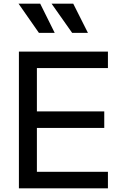

<svg xmlns="http://www.w3.org/2000/svg" viewBox="-20 -1026 646 1046"><path d="M83 0V-745H568V-655H181V-419H548V-329H181V-90H568V0ZM192 -847 81 -1006H199L278 -847ZM373 -847 261 -1006H379L459 -847Z"/></svg>

Font: Pitagon Sans Text Medium
Style: Regular
Weight: 500
Designer: Travis Tran
Foundry: Pitagon
Version: Version 1.000; ttfautohint (v1.8.4.7-5d5b);gftools[0.9.26]